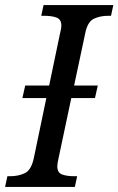

<svg xmlns="http://www.w3.org/2000/svg" viewBox="-40 -734 465 754"><path d="M-20 0 -11 -42H1Q32 -42 57.5 -54Q83 -66 93 -114L142 -349H48L59 -398H153L196 -604Q201 -622 201 -633Q201 -658 182 -665Q163 -672 134 -672H122L131 -714H405L396 -672H384Q353 -672 328 -660Q303 -648 294 -600L251 -398H344L333 -349H240L190 -113Q188 -105 186.5 -95.5Q185 -86 185 -81Q185 -56 203.5 -49Q222 -42 251 -42H263L254 0Z"/></svg>

Font: Noto Serif SemiCondensed
Style: Italic
Weight: 400
Width: 4
Italic angle: -12°
Designer: Monotype Design Team
Foundry: Monotype Imaging Inc.
Version: Version 2.013